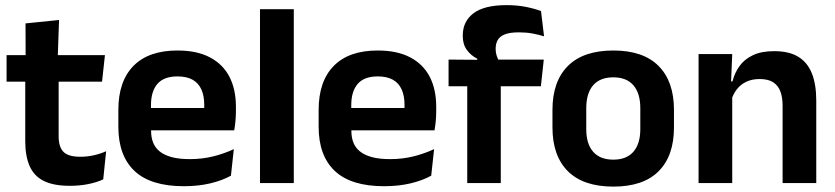

<svg xmlns="http://www.w3.org/2000/svg" viewBox="-20 -696 3174 730"><path d="M246 10.5Q183.5 10.5 146.2 -8.2Q109 -27 92.5 -65Q76 -103 76 -158.5V-444.5H203V-177.5Q203 -137.5 221.2 -118.8Q239.5 -100 285.5 -100Q312.5 -100 337.5 -105.8Q362.5 -111.5 383.5 -121L372.5 -14Q347.5 -2.5 315.2 4Q283 10.5 246 10.5ZM368 -385.5H5V-486.5H379ZM199.5 -477H77.5L77 -607L204.5 -620Z M679 12Q553 12 491.5 -46Q430 -104 430 -214V-278Q430 -387 487.5 -445.5Q545 -504 654.5 -504Q728.5 -504 778 -478Q827.5 -452 852.2 -404.2Q877 -356.5 877 -290V-272.5Q877 -254.5 875.2 -235.8Q873.5 -217 870.5 -200.5H754.5Q756 -228 756.2 -252.8Q756.5 -277.5 756.5 -297.5Q756.5 -332 745.5 -356.2Q734.5 -380.5 712 -393Q689.5 -405.5 654.5 -405.5Q603 -405.5 578.5 -377Q554 -348.5 554 -296V-250.5L554.5 -236V-197.5Q554.5 -174.5 561.8 -155Q569 -135.5 586 -121.2Q603 -107 631.2 -99Q659.5 -91 702 -91Q748 -91 789.8 -101.2Q831.5 -111.5 869 -129L858 -28Q824.5 -9.5 779.2 1.2Q734 12 679 12ZM844.5 -200.5H498V-285.5H844.5Z M1097 0H968.5V-661H1097Z M1440.5 12Q1314.5 12 1253 -46Q1191.5 -104 1191.5 -214V-278Q1191.5 -387 1249 -445.5Q1306.5 -504 1416 -504Q1490 -504 1539.5 -478Q1589 -452 1613.8 -404.2Q1638.5 -356.5 1638.5 -290V-272.5Q1638.5 -254.5 1636.8 -235.8Q1635 -217 1632 -200.5H1516Q1517.5 -228 1517.8 -252.8Q1518 -277.5 1518 -297.5Q1518 -332 1507 -356.2Q1496 -380.5 1473.5 -393Q1451 -405.5 1416 -405.5Q1364.5 -405.5 1340 -377Q1315.5 -348.5 1315.5 -296V-250.5L1316 -236V-197.5Q1316 -174.5 1323.2 -155Q1330.5 -135.5 1347.5 -121.2Q1364.5 -107 1392.8 -99Q1421 -91 1463.5 -91Q1509.5 -91 1551.2 -101.2Q1593 -111.5 1630.5 -129L1619.5 -28Q1586 -9.5 1540.8 1.2Q1495.5 12 1440.5 12ZM1606 -200.5H1259.5V-285.5H1606Z M1906.5 -676.5Q1945.5 -676.5 1978.5 -670Q2011.5 -663.5 2037 -654L2048.5 -558Q2027 -564.5 2003.8 -568.8Q1980.5 -573 1952.5 -573Q1919 -573 1899.8 -565.5Q1880.5 -558 1872.5 -544Q1864.5 -530 1864.5 -511V-509.5Q1864.5 -496 1868.5 -484Q1872.5 -472 1878 -462.5L1794.5 -459.5V-473Q1771.5 -484 1755.5 -505.5Q1739.5 -527 1739.5 -559V-561.5Q1739.5 -614.5 1780.2 -645.5Q1821 -676.5 1906.5 -676.5ZM1884 0H1756.5V-433H1884ZM2036.5 -368H1685.5V-469.5L1809.5 -468.5L1859.5 -469.5H2047.5Z M2312 13.5Q2198 13.5 2139.2 -45Q2080.5 -103.5 2080.5 -211.5V-278Q2080.5 -386.5 2139.2 -445.2Q2198 -504 2312 -504Q2425.5 -504 2484 -445.2Q2542.5 -386.5 2542.5 -278V-211.5Q2542.5 -103.5 2484.2 -45Q2426 13.5 2312 13.5ZM2312 -89Q2362 -89 2388.2 -119Q2414.5 -149 2414.5 -205V-284.5Q2414.5 -341.5 2388.2 -371.8Q2362 -402 2312 -402Q2261.5 -402 2235.2 -371.8Q2209 -341.5 2209 -284.5V-205Q2209 -149 2235.2 -119Q2261.5 -89 2312 -89Z M3083.5 0H2955.5V-294.5Q2955.5 -325.5 2947.2 -348Q2939 -370.5 2920 -383Q2901 -395.5 2868 -395.5Q2839 -395.5 2817.2 -385Q2795.5 -374.5 2781.8 -356.8Q2768 -339 2761 -316.5L2741 -386.5H2765Q2773 -419 2791.8 -445Q2810.5 -471 2842.8 -486.2Q2875 -501.5 2923.5 -501.5Q2980 -501.5 3015 -480.2Q3050 -459 3066.8 -417Q3083.5 -375 3083.5 -313ZM2764 0H2636V-490.5H2764L2759 -371L2764 -360.5Z"/></svg>

Font: Anek Kannada SemiBold
Style: Regular
Weight: 600
Version: Version 1.003